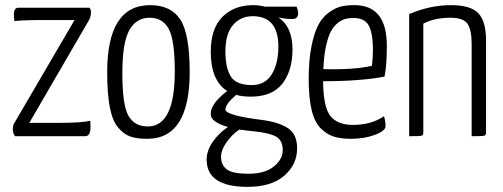

<svg xmlns="http://www.w3.org/2000/svg" viewBox="-20 -530 1958 747"><path d="M328 -500Q334 -494 334 -482Q334 -467 327 -453L94 -52H210Q296 -52 331 -60Q332 -54 332 -34Q332 0 311 0H39Q30 -9 30 -28Q30 -41 35 -50L270 -452H149Q68 -452 36 -448Q34 -460 34 -474Q34 -500 52 -500Z M397 -249Q397 -510 564 -510Q645 -510 681.5 -454Q718 -398 718 -250Q718 10 553 10Q512 10 486.5 1Q461 -8 439 -34.5Q417 -61 407 -113.5Q397 -166 397 -249ZM456 -245Q456 -122 479.5 -80Q503 -38 555 -38Q660 -38 660 -252Q660 -374 636.5 -417.5Q613 -461 562 -461Q510 -461 483 -412.5Q456 -364 456 -245Z M1002 -63Q1067 -54 1101.5 -30.5Q1136 -7 1136 47Q1136 110 1086 153.5Q1036 197 943 197Q784 197 784 91Q784 56 807.5 22Q831 -12 867 -36Q834 -45 816.5 -58Q799 -71 800 -88Q800 -127 864 -176Q800 -216 800 -329Q800 -419 845.5 -464.5Q891 -510 965 -510Q987 -510 1011 -504H1134Q1140 -489 1140 -479Q1140 -456 1117 -456Q1091 -456 1063 -462Q1118 -426 1118 -338Q1118 -255 1078.5 -204.5Q1039 -154 956 -154Q921 -154 899 -161Q857 -125 857 -104Q857 -81 1002 -63ZM963 -467Q916 -467 886.5 -432.5Q857 -398 857 -330Q857 -266 878 -232.5Q899 -199 960 -199Q1011 -199 1037 -240.5Q1063 -282 1063 -349Q1063 -467 963 -467ZM947 146Q1010 146 1045 118Q1080 90 1080 54Q1080 16 1054 1.5Q1028 -13 968 -19Q930 -23 911 -26Q882 -6 861 24Q840 54 840 80Q840 112 862.5 129Q885 146 947 146Z M1353 -44Q1425 -44 1474 -78Q1480 -58 1480 -39Q1480 -21 1439 -5.5Q1398 10 1345 10Q1306 10 1279 1.5Q1252 -7 1228 -30.5Q1204 -54 1192.5 -102Q1181 -150 1181 -223Q1181 -297 1192 -351Q1203 -405 1219.5 -435Q1236 -465 1261 -482.5Q1286 -500 1308 -505Q1330 -510 1359 -510Q1485 -510 1485 -352Q1485 -274 1476 -232Q1383 -214 1237 -214Q1238 -112 1266 -78Q1294 -44 1353 -44ZM1355 -460Q1338 -460 1324 -456.5Q1310 -453 1294 -440.5Q1278 -428 1267 -407Q1256 -386 1248 -349Q1240 -312 1238 -261Q1359 -258 1427 -274Q1431 -306 1431 -341Q1430 -404 1414 -432Q1398 -460 1355 -460Z M1572 -475Q1653 -510 1734 -510Q1812 -510 1841.5 -478Q1871 -446 1871 -373V-14Q1871 -4 1864 -2Q1857 0 1815 0V-358Q1815 -415 1798.5 -438Q1782 -461 1733 -461Q1670 -461 1627 -438V-14Q1627 -4 1620 -2Q1613 0 1572 0Z"/></svg>

Font: Yanone Kaffeesatz Light
Style: Regular
Weight: 300
Designer: Yanone (Cyrillic: Daniel Pouzeot)
Foundry: Yanone
Version: Version 1.003;PS 001.003;hotconv 1.0.88;makeotf.lib2.5.64775